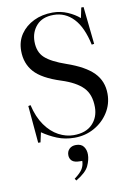

<svg xmlns="http://www.w3.org/2000/svg" viewBox="-106 -811 805 1145"><g transform="rotate(-10 296.0 -238.5)"><path d="M296 14Q238 14 190.5 -5.5Q143 -25 103 -53L90 6H76L56 -220L70 -223Q87 -149 122 -99.5Q157 -50 202 -26Q247 -2 293 -2Q367 -2 406.5 -42.5Q446 -83 446 -145Q446 -222 404.5 -264.5Q363 -307 276 -335Q163 -371 117 -423Q71 -475 71 -551Q71 -609 100.5 -652Q130 -695 180.5 -719.5Q231 -744 295 -744Q343 -744 385.5 -725.5Q428 -707 456 -682L469 -744H483L507 -517L492 -515Q469 -623 419 -676Q369 -729 298 -729Q230 -729 194.5 -689Q159 -649 159 -592Q159 -528 197.5 -493Q236 -458 323 -428Q433 -390 483.5 -338.5Q534 -287 534 -210Q534 -148 501.5 -97Q469 -46 415 -16Q361 14 296 14ZM261 267 253 255Q291 227 303.5 205Q316 183 316 158H304Q268 158 254 144.5Q240 131 240 110Q240 87 255 72.5Q270 58 295 58Q327 58 341.5 78Q356 98 356 126Q356 158 339 194.5Q322 231 261 267Z"/></g></svg>

Font: Literata 72pt
Style: Regular
Weight: 400
Designer: Latin by Veronika Burian and Jose Scaglione. Greek by Irene Vlachou. Cyrillic by Vera Evstafieva.
Foundry: TypeTogether
Version: Version 3.002